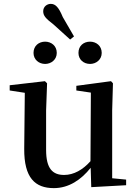

<svg xmlns="http://www.w3.org/2000/svg" viewBox="-20 -955 707 991"><path d="M213 -625C244 -625 273 -647 273 -682C273 -719 244 -740 213 -740C181 -740 153 -719 153 -682C153 -647 181 -625 213 -625ZM342 -751 362 -767 304 -867C283 -918 266 -935 242 -935C223 -935 203 -921 203 -897C203 -873 217 -859 257 -828ZM445 -625C476 -625 505 -647 505 -682C505 -719 476 -740 445 -740C412 -740 385 -719 385 -682C385 -647 412 -625 445 -625ZM451 11 631 1V-28L559 -35V-385L563 -525L553 -536L374 -512V-488L449 -477L447 -123C408 -79 361 -52 311 -52C252 -52 218 -84 218 -181V-385L223 -525L212 -536L30 -515V-488L108 -476L105 -187C104 -37 161 16 258 16C335 16 399 -27 448 -89Z"/></svg>

Font: Noto Serif CJK JP SemiBold
Style: Regular
Weight: 600
Designer: Ryoko NISHIZUKA 西塚涼子 (kana & ideographs); Frank Grießhammer (Latin, Greek & Cyrillic); Wenlong ZHANG 张文龙 (bopomofo); San
Foundry: Adobe
Version: Version 2.001;hotconv 1.1.0;makeotfexe 2.6.0